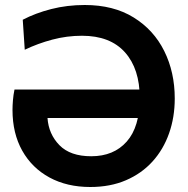

<svg xmlns="http://www.w3.org/2000/svg" viewBox="-20 -734 754 768"><path d="M539 -342Q539 -458.5 479.8 -524.8Q420.5 -591 308 -591Q247.5 -591 189.2 -575.5Q131 -560 79 -535L71 -655Q121.5 -681.5 185 -697.8Q248.5 -714 319 -714Q434 -714 514.5 -664.2Q595 -614.5 637 -529.8Q679 -445 679 -340Q679 -265 656.2 -200.5Q633.5 -136 590 -88Q546.5 -40 483.8 -13Q421 14 341 14Q248 14 178 -24Q108 -62 69 -131.2Q30 -200.5 30 -294Q30 -312 31.8 -333.2Q33.5 -354.5 38 -376H609V-262H170Q174.5 -197.5 217.8 -153.2Q261 -109 345 -109Q435 -109 487 -167.8Q539 -226.5 539 -342Z"/></svg>

Font: Cabin Resolve
Style: Bold-Resolve
Weight: 700
Designer: Pablo Impallari
Foundry: Pablo Impallari. http://www.impallari.com Igino Marini. http://www.ikern.com
Version: Version 3.001